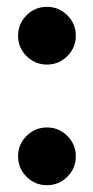

<svg xmlns="http://www.w3.org/2000/svg" viewBox="-20 -544 275 565"><path d="M178.2 -23.9Q153.3 1 118.2 1Q83 1 58.1 -23.9Q33.2 -48.8 33.2 -84Q33.2 -119.1 58.1 -144Q83 -168.9 118.2 -168.9Q153.3 -168.9 178.2 -144Q203.1 -119.1 203.1 -84Q203.1 -48.8 178.2 -23.9ZM58.1 -378.9Q33.2 -403.8 33.2 -439Q33.2 -474.1 58.1 -499Q83 -523.9 118.2 -523.9Q153.3 -523.9 178.2 -499Q203.1 -474.1 203.1 -439Q203.1 -403.8 178.2 -378.9Q153.3 -354 118.2 -354Q83 -354 58.1 -378.9Z"/></svg>

Font: Nacelle SemiBold
Style: Regular
Weight: 600
Designer: Sora Sagano
Foundry: Sora Sagano
Version: Version 1.000;FEAKit 1.0